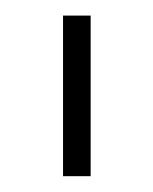

<svg xmlns="http://www.w3.org/2000/svg" viewBox="-20 -719 195 244"><path d="M60.1 -495.1V-699.2H95.2V-495.1Z"/></svg>

Font: Trueno UltraLight
Style: Regular
Weight: 250
Designer: Julieta Ulanovsky
Foundry: Julieta Ulanovsky
Version: Version 3.001b | FøM Fix